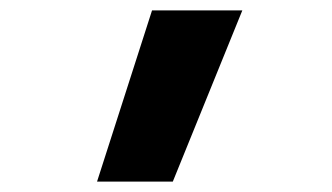

<svg xmlns="http://www.w3.org/2000/svg" viewBox="-20 -188 640 370"><path d="M167 162 273 -168H447L313 162Z"/></svg>

Font: Iosevka SS04 Heavy Extended
Style: Regular
Weight: 900
Width: 7
Monospace: yes
Designer: Belleve Invis
Foundry: Belleve Invis
Version: Version 19.0.0; ttfautohint (v1.8.4)